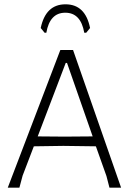

<svg xmlns="http://www.w3.org/2000/svg" viewBox="-20 -871 607 891"><path d="M187 -719 169 -741Q192 -851 284 -851Q376 -851 398 -741L380 -719H371Q355 -812 283 -812Q211 -812 195 -719ZM319 -639 542 0H488L474 -54L425 -192L274 -194L137 -192L85 -56L70 0H16L260 -639ZM285 -579 155 -238 280 -237 410 -238 291 -579Z"/></svg>

Font: Alegreya Sans SC Light
Style: Regular
Weight: 300
Designer: Juan Pablo del Peral
Foundry: Huerta Tipografica
Version: Version 2.007